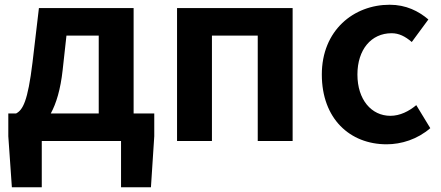

<svg xmlns="http://www.w3.org/2000/svg" viewBox="-20 -594 1859 809"><path d="M156 0H490V195H616L630 -20V-116H543V-560H144L117 -331C97 -166 76 -131 48 -116H15V-20L30 195H156ZM244 -299 260 -444H396V-116H194C217 -158 235 -217 244 -299Z M726 0H873V-444H1066V0H1213V-560H726Z M1609 14C1671 14 1739 -7 1793 -54L1734 -151C1703 -125 1665 -106 1625 -106C1545 -106 1486 -174 1486 -280C1486 -385 1544 -454 1630 -454C1661 -454 1687 -441 1715 -417L1785 -512C1744 -547 1691 -574 1622 -574C1470 -574 1336 -466 1336 -280C1336 -94 1454 14 1609 14Z"/></svg>

Font: Noto Sans JP
Style: Bold
Weight: 700
Designer: Ryoko NISHIZUKA  (kana, bopomofo & ideographs); Paul D. Hunt (Latin, Greek & Cyrillic); Sandoll Communications , Soo-you
Foundry: Adobe
Version: Version 2.002;hotconv 1.0.116;makeotfexe 2.5.65601